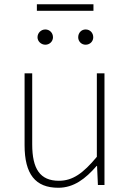

<svg xmlns="http://www.w3.org/2000/svg" viewBox="-20 -873 617 906"><path d="M255 13C328 13 383 -29 436 -90H438L442 0H473V-527H437V-133C372 -55 323 -20 258 -20C169 -20 132 -76 132 -192V-527H96V-188C96 -51 147 13 255 13ZM194 -662C214 -662 230 -678 230 -697C230 -718 214 -734 194 -734C174 -734 157 -718 157 -697C157 -678 174 -662 194 -662ZM154 -822H421V-853H154ZM384 -662C405 -662 420 -678 420 -697C420 -718 405 -734 384 -734C364 -734 349 -718 349 -697C349 -678 364 -662 384 -662Z"/></svg>

Font: Source Han Sans CN ExtraLight
Style: Regular
Weight: 250
Designer: Ryoko NISHIZUKA (kana & ideographs); Paul D. Hunt (Latin, Greek & Cyrillic); Wenlong ZHANG (bopomofo); Sandoll Communica
Foundry: Adobe Systems Incorporated
Version: Version 1.004;PS 1.004;hotconv 16.6.51;makeotf.lib2.5.65220